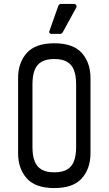

<svg xmlns="http://www.w3.org/2000/svg" viewBox="-20 -940 552 976"><path d="M256 16Q160 16 116 -33.5Q72 -83 72 -161V-543Q72 -621 116 -670.5Q160 -720 256 -720Q352 -720 396 -670.5Q440 -621 440 -543V-161Q440 -83 396 -33.5Q352 16 256 16ZM256 -64Q296 -64 320.5 -78Q345 -92 356 -120.5Q367 -149 367 -193V-511Q367 -555 356 -583.5Q345 -612 320.5 -626Q296 -640 256 -640Q216 -640 191.5 -626Q167 -612 156 -583.5Q145 -555 145 -511V-193Q145 -149 156 -120.5Q167 -92 191.5 -78Q216 -64 256 -64ZM237 -768 229 -776 277 -912 285 -920H361L369 -912V-904L299 -776L291 -768Z"/></svg>

Font: Hasubi Mono
Style: Regular
Weight: 400
Designer: Eli Heuer
Foundry: Eli Heuer
Version: Version 1.000